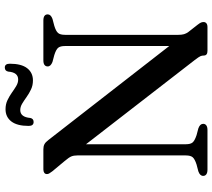

<svg xmlns="http://www.w3.org/2000/svg" viewBox="-63 -842 905 819"><g transform="rotate(-90 389.5 -432.5)"><path d="M270.8 -18.4Q270.8 -10.1 264.5 -5.2Q258.1 -0.2 245.1 0H74.6Q61.6 -0.2 55.1 -5.2Q48.7 -10.1 48.7 -18.4Q48.7 -32.1 68.1 -38.9L97.4 -46.6Q120.5 -54.1 128.2 -63.1Q136 -72.1 136 -92.7V-555.4Q136 -570.2 131.9 -580.4Q127.8 -590.7 112.1 -609.2L68.2 -661.9Q61.4 -670.8 58.9 -675.5Q56.5 -680.2 56.5 -684.9Q56.5 -692.3 61.9 -696.1Q67.3 -700 76.2 -700H162.2Q175 -700 183.7 -695.5Q192.4 -691 201.8 -678.5L623.7 -136.1L602.7 -91.7V-607.3Q602.7 -627.5 595.4 -636.6Q588.2 -645.8 564.1 -653.4L535 -661.1Q515.6 -668.5 515.6 -681.6Q515.6 -690.4 522.1 -695.2Q528.5 -700 541.3 -700H711.8Q724.8 -700 731.3 -695.2Q737.7 -690.4 737.7 -681.6Q737.7 -668.1 718.3 -661.1L689 -653.4Q665.9 -646.4 658.2 -637.2Q650.4 -628.1 650.4 -607.3V-124.3Q650.4 -109.7 653.2 -100.1Q656 -90.4 662.6 -81.5L693.3 -42.3Q700.9 -32.5 703 -27.2Q705 -21.9 705 -16.6Q705 -9.2 699.6 -4.6Q694.2 0 683.3 0H581.9Q562.1 0 562.1 -16Q562.1 -23.8 559.2 -30.3Q556.4 -36.8 542.7 -54.6L146.9 -565.6L183.7 -593.9V-92.5Q183.7 -72.7 191.1 -63.7Q198.4 -54.7 222.3 -46.6L251.4 -38.9Q270.8 -31.9 270.8 -18.4ZM455.9 -744.5Q434.9 -744.5 417.6 -752.7Q400.3 -760.9 385.4 -771.5Q370.5 -782.2 356.9 -790.4Q343.3 -798.6 329.5 -798.6Q299.6 -798.6 295.8 -755.7Q292.8 -741.6 278.7 -741.6Q261.9 -741.6 261.9 -762.7Q261.9 -811.9 281 -836.7Q300.2 -861.4 333.2 -861.4Q354.4 -861.4 371.6 -853.2Q388.8 -845 403.6 -834.5Q418.3 -823.9 432.1 -815.7Q445.8 -807.5 459.9 -807.5Q490.4 -807.5 493.6 -850.1Q496.6 -864.5 510.9 -864.5Q527.2 -864.5 527.2 -843.1Q527.2 -793.9 508.1 -769.2Q488.9 -744.5 455.9 -744.5Z"/></g></svg>

Font: Fraunces
Style: Regular
Weight: 900
Version: Version 1.000;[b76b70a41]